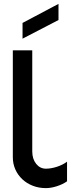

<svg xmlns="http://www.w3.org/2000/svg" viewBox="-20 -957 365 988"><path d="M281 -937V-854L96 -758V-839ZM325 -24Q302 -8 272 1.5Q242 11 216 11Q180 11 149 -1Q118 -13 95 -34.5Q72 -56 59 -85Q46 -114 46 -148V-698H146V-178Q146 -139 166 -114Q186 -89 216 -89Q242 -89 272 -98.5Q302 -108 325 -125Z"/></svg>

Font: Railway
Style: Regular
Weight: 400
Version: 1.000